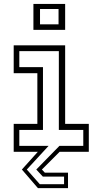

<svg xmlns="http://www.w3.org/2000/svg" viewBox="-20 -770 520 974"><path d="M149.5 -618.5V-750H310.5V-618.5ZM183 -646.5H277V-724.5H183ZM172.5 184.5 91 90 172 0H49.5V-141.5H169.5V-398.5H49.5V-540H310.5V-141.5H430.5V0H282.5L192.5 90L207.5 106H325V184.5ZM182 164.5H305V126H197.5L164 90L281.5 -30H402.5V-111H278.5V-510.5H78V-429.5H198V-111H78V-30H226.5L116 90Z"/></svg>

Font: Tourney Condensed Light
Style: Regular
Weight: 300
Width: 3
Designer: Tyler Finck
Foundry: Etcetera Type Co
Version: Version 1.010; ttfautohint (v1.8.3)